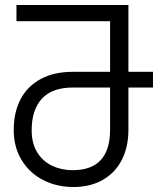

<svg xmlns="http://www.w3.org/2000/svg" viewBox="-20 -745 640 770"><path d="M35 -223.5Q35 -294 62.2 -346.5Q89.5 -399 143 -428Q196.5 -457 272.5 -457H421.5V-660H46V-725H495V-457H593.5V-394H495V-225Q495 -154.5 468 -102.8Q441 -51 391.2 -23Q341.5 5 274.5 5Q207.5 5 153 -23Q98.5 -51 66.8 -103Q35 -155 35 -223.5ZM107 -222.5Q107 -170 129.2 -134Q151.5 -98 189 -80.2Q226.5 -62.5 271.5 -62.5Q421.5 -62.5 421.5 -225V-394H272.5Q189 -394 148 -349.2Q107 -304.5 107 -222.5Z"/></svg>

Font: JuliaMono Light
Style: Regular
Weight: 300
Monospace: yes
Designer: cormullion
Foundry: corm
Version: Version 0.054; ttfautohint (v1.8.4)